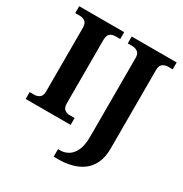

<svg xmlns="http://www.w3.org/2000/svg" viewBox="-212 -877 1223 1280"><g transform="rotate(30 399.0 -237.0)"><path d="M28 0V-53H64Q86 -53 103.5 -65.5Q121 -78 121 -111V-600Q121 -636 103.5 -648.5Q86 -661 64 -661H28V-714H374V-661H336Q312 -661 296 -648Q280 -635 280 -599V-112Q280 -79 296.5 -66Q313 -53 336 -53H374V0ZM382 240V182H399Q431 182 460 165Q489 148 507.5 109Q526 70 526 3V-603Q526 -636 508 -648.5Q490 -661 469 -661H432V-714H778V-661H742Q720 -661 702 -648.5Q684 -636 684 -601V2Q684 70 662 116Q640 162 602.5 189Q565 216 517 228Q469 240 418 240Z"/></g></svg>

Font: Noto Serif
Style: Bold
Weight: 700
Designer: Monotype Design Team
Foundry: Monotype Imaging Inc.
Version: Version 2.014